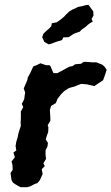

<svg xmlns="http://www.w3.org/2000/svg" viewBox="-20 -766 465 801"><path d="M66 15 51 7 43 2 34 -4 28 -15 24 -44 33 -58 32 -78 28 -92 42 -110 36 -130 48 -138 45 -157 48 -175 53 -190 57 -210 61 -223 67 -241 66 -255 67 -271V-288V-301L77 -319L71 -333L81 -352L83 -368L85 -380L79 -397L85 -411L94 -432L96 -443L100 -450L106 -461L119 -489L130 -493L149 -502L172 -494H186L190 -491L203 -461H219L235 -469L253 -479L270 -488L282 -490L294 -498L318 -500L329 -508H339L364 -506H382L407 -496L416 -488L425 -475L419 -456L410 -431L399 -424L381 -412L374 -407L343 -414L319 -416L305 -411L291 -405L272 -400L265 -397L248 -386L234 -372L229 -365L220 -354L213 -336L193 -324L188 -307L190 -276V-262L179 -244L182 -234L181 -215L175 -199L171 -184L180 -170L178 -155L170 -139V-121L172 -103L161 -85L167 -73L154 -60L158 -40L146 -14L136 -2L126 1L105 12L93 15ZM183 -581 165 -591 156 -611 161 -625 173 -637 184 -646 194 -657 196 -669 217 -673 235 -686 249 -698 255 -705 269 -718 282 -726 296 -732 305 -737 321 -740 336 -744 349 -746 360 -731 369 -719 370 -701 362 -687 367 -676 355 -669 347 -663 336 -653 320 -642 313 -634 295 -628 286 -624 267 -611 244 -610 239 -599 213 -591 192 -583Z"/></svg>

Font: Winky Rough Medium
Style: Italic
Weight: 500
Italic angle: -8.97852°
Designer: Simon Atzbach
Foundry: typofactur
Version: Version 1.206; ttfautohint (v1.8.4.7-5d5b)